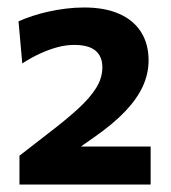

<svg xmlns="http://www.w3.org/2000/svg" viewBox="-20 -794 458 513"><path d="M32 -301V-378Q51.5 -393 71 -408.2Q90.5 -423.5 110 -438.5Q156 -473.5 188 -502.8Q220 -532 236.8 -558.8Q253.5 -585.5 253.5 -614Q253.5 -643.5 235 -658.8Q216.5 -674 178 -674Q156.5 -674 133.2 -667.8Q110 -661.5 86.2 -650.5Q62.5 -639.5 39.5 -624.5L29.5 -737Q46 -744.5 66.5 -751.2Q87 -758 109.5 -763Q132 -768 156.2 -771Q180.5 -774 205 -774Q260 -774 298.5 -757Q337 -740 357 -708.2Q377 -676.5 377 -632.5Q377 -597 361.5 -563.2Q346 -529.5 314 -496Q282 -462.5 232.5 -428L162 -378.5L147.5 -402.5H217Q258.5 -402.5 300.2 -402.5Q342 -402.5 382.5 -402.5V-301Z"/></svg>

Font: Commissioner Thin
Style: Bold
Weight: 700
Version: Version 1.001;gftools[0.9.23]